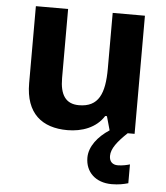

<svg xmlns="http://www.w3.org/2000/svg" viewBox="-55 -595 766 884"><g transform="rotate(5 328.5 -153.0)"><path d="M475 111C475 77 502 43 547 0H579V-546H430V-289C430 -173 403 -109 312 -109C251 -109 224 -149 224 -227V-546H75V-190C75 -50 152 10 269 10C337 10 402 -14 437 -70H445L463 -6C411 28 372 76 372 128C372 194 419 240 494 240C526 240 549 235 570 229V142C557 146 535 151 514 151C491 151 475 138 475 111Z"/></g></svg>

Font: Noto Traditional Nushu
Style: Bold
Weight: 700
Designer: LIU Zhao
Foundry: LiuZhao Studio
Version: Version 2.003